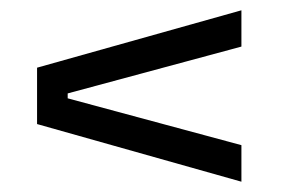

<svg xmlns="http://www.w3.org/2000/svg" viewBox="-20 -497 556 373"><path d="M111.5 -315.5V-306L449 -215V-144L52 -256V-365.5L449 -477V-406.5Z"/></svg>

Font: Anek Bangla
Style: Regular
Weight: 400
Designer: Sulekha Rajkumar (Bangla), Yesha Goshar (Latin)
Foundry: Ek Type
Version: Version 1.003